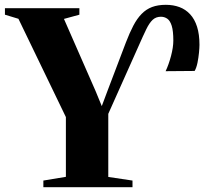

<svg xmlns="http://www.w3.org/2000/svg" viewBox="-40 -777 866 797"><path d="M140 0V-27.5L233.5 -43V-291L36.5 -699L-19.5 -716V-743H289.5V-716L225.5 -698.5L357 -398.5L382.5 -336.5L405.5 -398L482.5 -600.5Q498 -641 513.5 -670.5Q529 -700 547.8 -719.2Q566.5 -738.5 591 -747.8Q615.5 -757 648.5 -757Q679.5 -757 705 -747.5Q730.5 -738 749.2 -717.8Q768 -697.5 778 -666Q788 -634.5 788 -591Q788 -579 786 -558.2Q784 -537.5 779.8 -516.5Q775.5 -495.5 768 -482.5L647.5 -481.5Q660.5 -509 670 -545Q679.5 -581 679.5 -608.5Q679.5 -648.5 672.8 -670Q666 -691.5 654.2 -699.5Q642.5 -707.5 628 -707.5Q607.5 -707.5 593.8 -694.8Q580 -682 567 -655.2Q554 -628.5 536 -587.5L409.5 -304.5V-42.5L510 -27.5V0Z"/></svg>

Font: Merriweather 120pt ExtraBold
Style: Regular
Weight: 800
Version: Version 2.100